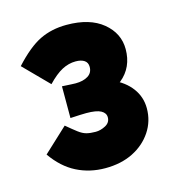

<svg xmlns="http://www.w3.org/2000/svg" viewBox="-75 -843 509 561"><g transform="rotate(-15 180.0 -562.0)"><path d="M177 -345Q130 -345 90.5 -365Q51 -385 21 -428L94 -496Q113 -480 125.5 -470.5Q138 -461 149.5 -458Q161 -455 177 -455Q192 -455 207 -463Q222 -471 222 -487Q222 -500 208.5 -507.5Q195 -515 164 -515Q157 -515 145 -514.5Q133 -514 116 -513V-609Q135 -608 143.5 -607.5Q152 -607 157 -607Q180 -607 194.5 -616Q209 -625 209 -643Q209 -656 199.5 -662.5Q190 -669 173 -669Q152 -669 132 -658.5Q112 -648 88 -623L15 -697Q58 -744 94 -761.5Q130 -779 175 -779Q245 -779 284.5 -746.5Q324 -714 324 -666Q324 -611 284.5 -578.5Q245 -546 168 -546L174 -603Q226 -603 262.5 -587Q299 -571 319 -544Q339 -517 339 -483Q339 -444 318 -412.5Q297 -381 261 -363Q225 -345 177 -345Z"/></g></svg>

Font: Gabarito ExtraBold
Style: Regular
Weight: 800
Designer: Leandro Assis / Alvaro Franca / Felipe Casaprima
Foundry: Naipe Foundry
Version: Version 1.000